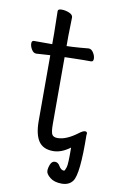

<svg xmlns="http://www.w3.org/2000/svg" viewBox="-91 -693 541 904"><g transform="rotate(10 180.0 -241.5)"><path d="M285 -13Q244 18 204 18Q156 18 134.5 -14Q113 -46 113 -110V-424H108Q107 -424 47 -420H46Q33 -420 24 -435Q15 -450 15 -463.5Q15 -477 26 -477H113V-528L111 -635Q111 -645 129 -645Q147 -645 165 -637.5Q183 -630 183 -617L181 -528V-480L209 -481Q245 -483 285 -487H286Q299 -487 308.5 -472Q318 -457 318 -443Q318 -429 307 -429H268Q240 -429 220 -428L181 -427V-108Q181 -68 188 -57Q195 -46 214 -46Q256 -46 310 -87Q327 -100 337 -100Q347 -100 347 -90Q347 -87 346 -83Q349 103 323 138Q306 162 270.5 162Q235 162 214.5 145.5Q194 129 194 114Q194 99 201 82.5Q208 66 222.5 66Q237 66 246 82Q256 100 271 100Q275 100 281 81Q286 66 285 -13Z"/></g></svg>

Font: QiushuiShotai
Style: Regular
Weight: 600
Designer: Fontworks Inc.
Foundry: Fontworks Inc.
Version: Version 1.250